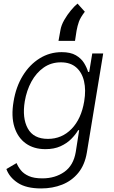

<svg xmlns="http://www.w3.org/2000/svg" viewBox="-20 -847 641 1083"><path d="M212 215.9Q128.2 215.9 80.4 184.5Q32.7 153.1 16 106.5L73.5 72.8Q81.7 93.4 97.7 113.3Q113.6 133.2 142.6 146.1Q171.5 159.1 218.8 159.1Q290.8 159.1 342.7 122.7Q394.5 86.3 407.3 10.3L426.5 -112.6H420.8Q406.2 -87.7 381.7 -63Q357.2 -38.4 321.2 -22Q285.2 -5.7 236.2 -5.7Q170.8 -5.7 125.5 -38Q80.3 -70.3 61.3 -130.5Q42.3 -190.7 56.5 -274.1Q70 -357.2 108.5 -419.9Q147 -482.6 203.7 -517.8Q260.3 -552.9 327.8 -552.9Q377.8 -552.9 408 -535.2Q438.2 -517.4 454 -491.7Q469.8 -465.9 476.9 -441.4H483.3L500.4 -545.5H562.1L469.8 14.2Q458.1 83.5 421.5 128.2Q384.9 172.9 330.8 194.4Q276.6 215.9 212 215.9ZM250.4 -63.6Q328.8 -63.6 383.7 -120Q438.6 -176.5 454.9 -275.2Q465.6 -339.1 454 -388.8Q442.5 -438.6 409.6 -467Q376.8 -495.4 323.5 -495.4Q268.5 -495.4 226.4 -465.9Q184.3 -436.4 157.1 -386.5Q130 -336.6 119.7 -275.2Q104.4 -181.5 136.7 -122.5Q169 -63.6 250.4 -63.6ZM310 -616.5 321 -677.6Q325.6 -704.9 342.5 -734.4Q359.4 -763.8 380.1 -788.7Q400.9 -813.6 417.3 -826.7L458.5 -780.9Q433.6 -748.2 425.2 -724.8Q416.9 -701.3 411.9 -674L403.1 -616.5Z"/></svg>

Font: Inter UI Light
Style: Italic
Weight: 300
Italic angle: 9.39999°
Designer: Rasmus Andersson
Foundry: rsms
Version: 3.2;8d6f07862